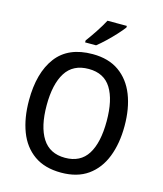

<svg xmlns="http://www.w3.org/2000/svg" viewBox="-136 -1040 974 1150"><g transform="rotate(15 351.5 -465.5)"><path d="M648 -358Q648 -249 615.5 -166Q583 -83 517.5 -36.5Q452 10 352 10Q250 10 184 -37Q118 -84 86.5 -167Q55 -250 55 -359Q55 -530 128.5 -627.5Q202 -725 353 -725Q452 -725 517.5 -678.5Q583 -632 615.5 -549.5Q648 -467 648 -358ZM165 -358Q165 -226 211 -154Q257 -82 352 -82Q447 -82 492 -153.5Q537 -225 537 -358Q537 -490 492.5 -561.5Q448 -633 353 -633Q256 -633 210.5 -561Q165 -489 165 -358ZM506 -931Q492 -912 466 -883.5Q440 -855 410.5 -827Q381 -799 358 -781H290V-793Q314 -825 341 -866Q368 -907 386 -941H506Z"/></g></svg>

Font: Noto Sans Georgian SemiCondensed Medium
Style: Regular
Weight: 500
Width: 4
Designer: Monotype Design Team, Akaki Razmadze
Foundry: Google LLC
Version: Version 2.005; ttfautohint (v1.8.4.7-5d5b)